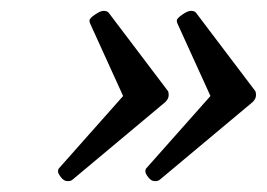

<svg xmlns="http://www.w3.org/2000/svg" viewBox="-20 -490 492 354"><path d="M307 -447Q306 -449 306 -452.5Q306 -456 316 -463Q326 -470 332 -470Q338 -470 341 -467L450 -323Q452 -321 452 -314.5Q452 -308 446 -302L275 -159Q272 -156 265.5 -156Q259 -156 253.5 -163Q248 -170 248 -174Q248 -178 250 -180L368 -313ZM146 -447Q145 -449 145 -452.5Q145 -456 155 -463Q165 -470 171 -470Q177 -470 180 -467L289 -323Q291 -321 291 -314.5Q291 -308 285 -302L114 -159Q111 -156 104.5 -156Q98 -156 92.5 -163Q87 -170 87 -174Q87 -178 89 -180L207 -313Z"/></svg>

Font: Trochut
Style: Italic
Weight: 400
Italic angle: -12°
Designer: Andreu Balius
Foundry: Andreu Balius
Version: Version 1.001